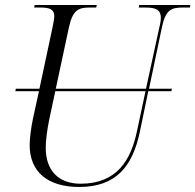

<svg xmlns="http://www.w3.org/2000/svg" viewBox="-20 -734 777 764"><path d="M295 10C443 10 507 -73 536 -207L570 -371H662L664 -381H573L624 -624C639 -697 663 -704 708 -704H736L737 -714H534L532 -704H557C594 -704 620 -699 620 -663C620 -654 618 -640 614 -625L561 -381H202L254 -624C269 -694 292 -704 336 -704H363L365 -714H118L116 -704H141C177 -704 196 -697 196 -670C196 -661 193 -644 189 -625L137 -381H43L41 -371H135L111 -261C103 -223 98 -181 98 -157C98 -50 170 10 295 10ZM162 -146C162 -174 167 -215 176 -259L200 -371H559L525 -212C501 -98 446 -3 301 -3C214 -3 162 -54 162 -146Z"/></svg>

Font: Noto Serif Display SemiCondensed Light
Style: Italic
Weight: 300
Width: 4
Italic angle: -12°
Designer: Monotype Design Team
Foundry: Monotype Imaging Inc.
Version: Version 2.009